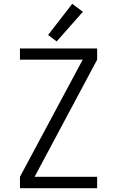

<svg xmlns="http://www.w3.org/2000/svg" viewBox="-20 -990 616 1010"><path d="M85 0H491V-60H162L491 -676V-735H85V-676H415L85 -60ZM278 -772 416 -928 360 -970 233 -806Z"/></svg>

Font: Iosevka Sparkle Light
Style: Regular
Weight: 300
Designer: Belleve Invis
Foundry: Belleve Invis
Version: Version 4.5.0; ttfautohint (v1.8.3)